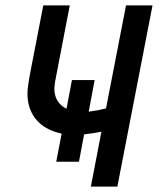

<svg xmlns="http://www.w3.org/2000/svg" viewBox="-20 -690 590 710"><path d="M316 0 355 -203Q340 -200 324 -197.5Q308 -195 291 -193L272 -92H188L208 -196Q184 -201 162.5 -211Q141 -221 124 -237Q107 -253 96.5 -274.5Q86 -296 83 -320.5Q80 -345 83.5 -370.5Q87 -396 92 -422L140 -670H238L187 -405Q183 -388 181.5 -370Q180 -352 184.5 -336Q189 -320 200 -307.5Q211 -295 226 -288L246 -394H330L308 -277Q324 -279 340 -282Q356 -285 372 -289L446 -670H544L414 0Z"/></svg>

Font: Lode Dark
Style: Bold Italic
Weight: 700
Italic angle: -11°
Monospace: yes
Designer: Belleve Invis
Foundry: Belleve Invis
Version: Version 29.2.0; ttfautohint (v1.8.3)